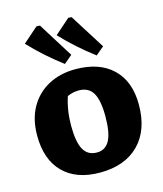

<svg xmlns="http://www.w3.org/2000/svg" viewBox="-122 -912 863 1015"><g transform="rotate(-15 309.5 -405.0)"><path d="M300 12Q171 12 99.5 -59.5Q28 -131 28 -263Q28 -352 64.5 -416.5Q101 -481 165.5 -515.5Q230 -550 313 -550Q444 -550 517 -480Q590 -410 590 -283Q590 -143 513 -65.5Q436 12 300 12ZM311 -95Q358 -95 380.5 -137Q403 -179 403 -269Q403 -357 379 -397Q355 -437 302 -437Q288 -437 272 -434Q256 -431 239 -423Q215 -351 215 -266Q215 -178 238 -136.5Q261 -95 311 -95ZM268 -591Q171 -664 91 -749L174 -822L193 -821L313 -629ZM442 -591Q345 -664 265 -749L348 -822L366 -821L487 -629Z"/></g></svg>

Font: Piazzolla SC ExtraBold
Style: Regular
Weight: 800
Designer: Juan Pablo del Peral
Foundry: Huerta Tipografica
Version: Version 1.330